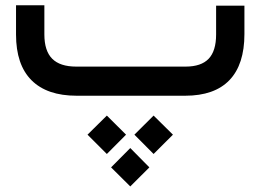

<svg xmlns="http://www.w3.org/2000/svg" viewBox="-20 -353 960 708"><path d="M261.2 -107.4H664.1Q721.7 -107.4 749.3 -136.2Q776.9 -165 776.9 -226.1V-322.3V-332H786.6H871.6H881.3V-322.3V-227.5Q881.3 -115.2 826.2 -57.6Q771 0 662.6 0H262.7Q153.3 0 96.2 -57.1Q39.1 -114.3 39.1 -225.6V-323.7V-333.5H48.8H133.8H143.6V-323.7V-226.1Q143.6 -165.5 172.4 -136.5Q201.2 -107.4 261.2 -107.4ZM389.6 264.2 460.4 192.9 530.8 264.2 460.4 334.5ZM475.6 143.6 546.4 73.2 617.7 143.6 546.4 214.8ZM302.7 143.6 374 73.2 444.8 143.6 374 214.8Z"/></svg>

Font: Shabnam Medium FD-WOL
Style: Medium-FD-WOL
Weight: 500
Foundry: DejaVu fonts team - Redesigned by Saber Rastikerdar - Based on Vazir font
Version: Version 5.0.1